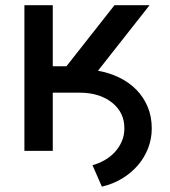

<svg xmlns="http://www.w3.org/2000/svg" viewBox="-20 -565 637 719"><path d="M71.4 0V-545.5H177.6V-316.8H228.7L408.7 -545.5H540.1L346.9 -300.1Q389.2 -292.6 426 -274.9Q462.7 -257.1 489.9 -229.8Q517 -202.4 532.7 -165.8Q548.3 -129.3 548.3 -83.8Q548.3 -45.1 534.6 -9.9Q521 25.2 496.3 54Q471.6 82.7 437.3 103.5Q403.1 124.3 361.5 133.9L326.3 53.6Q350.1 47.2 371.8 34.8Q393.5 22.4 409.8 4.8Q426.1 -12.8 435.9 -35.2Q445.7 -57.5 445.7 -83.5Q446.4 -143.5 399.5 -180.8Q352.6 -218 277.7 -218H177.6V0Z"/></svg>

Font: Inter P Medium
Style: Regular
Weight: 500
Designer: Rasmus Andersson
Foundry: rsms
Version: Version 3.018;git-588b23468